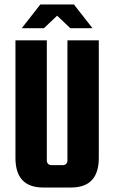

<svg xmlns="http://www.w3.org/2000/svg" viewBox="-20 -827 507 857"><path d="M281 -647H421V-122Q421 10 297 10H173Q49 10 49 -122V-647H189V-110Q189 -102 194.5 -96Q200 -90 208 -90H262Q270 -90 275.5 -96Q281 -102 281 -110ZM393 -701H294L235 -757L176 -701H77L160 -807H310Z"/></svg>

Font: Squada One
Style: Regular
Weight: 400
Designer: Joe Prince
Foundry: Joe Prince
Version: Version 1.001